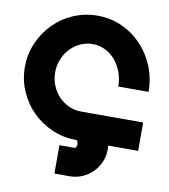

<svg xmlns="http://www.w3.org/2000/svg" viewBox="-98 -801 961 1093"><g transform="rotate(10 382.5 -254.0)"><path d="M379 -718Q453 -718 518.5 -688.5Q584 -659 633 -607.5Q682 -556 710 -487.5Q738 -419 738 -341H563Q563 -385 548.5 -424Q534 -463 509 -492Q484 -521 450.5 -537.5Q417 -554 379 -554Q341 -554 307.5 -538.5Q274 -523 249 -496.5Q224 -470 209.5 -434.5Q195 -399 195 -359Q195 -319 209.5 -283Q224 -247 249 -221Q274 -195 307.5 -179.5Q341 -164 379 -164H738V0H564Q565 6 565.5 11.5Q566 17 566 23Q566 62 551 96Q536 130 510.5 155.5Q485 181 451 195.5Q417 210 379 210H291V46H379Q384 46 387.5 39.5Q391 33 391 23Q391 13 387.5 6.5Q384 0 379 0Q305 0 239.5 -28.5Q174 -57 125.5 -105.5Q77 -154 48.5 -219.5Q20 -285 20 -359Q20 -433 48.5 -498.5Q77 -564 125.5 -613Q174 -662 239.5 -690Q305 -718 379 -718Z"/></g></svg>

Font: Aoudax Cyrillic
Style: Regular
Weight: 400
Designer: William Zhang
Foundry: William Zhang
Version: Version 1.00 June 4, 2021, initial release